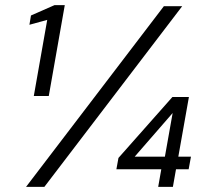

<svg xmlns="http://www.w3.org/2000/svg" viewBox="-20 -724 801 744"><path d="M111 -352 163 -647 94 -628 100 -664 191 -704H231L169 -352ZM81 0 615 -700H686L152 0ZM593 0 605 -68H431L439 -112L648 -348H712L671 -117H720L711 -68H662L650 0ZM502 -117H619L649 -286Z"/></svg>

Font: DM Sans 9pt Light
Style: Italic
Weight: 300
Italic angle: -10°
Version: Version 4.004;gftools[0.9.30]